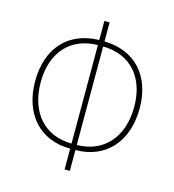

<svg xmlns="http://www.w3.org/2000/svg" viewBox="-109 -815 831 917"><g transform="rotate(15 306.5 -357.0)"><path d="M294 10H320V-93C470 -93 565 -200 565 -364C565 -526 471 -627 320 -630V-724H294V-630C142 -627 49 -524 49 -362C49 -199 143 -93 294 -93ZM294 -118C159 -119 76 -215 76 -363C76 -510 158 -603 294 -605ZM320 -118V-605C456 -603 538 -511 538 -364C538 -215 453 -119 320 -118Z"/></g></svg>

Font: Noto Sans Condensed Thin
Style: Regular
Weight: 100
Width: 3
Designer: Monotype Design Team
Foundry: Monotype Imaging Inc.
Version: Version 2.013